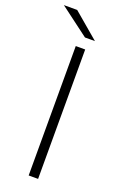

<svg xmlns="http://www.w3.org/2000/svg" viewBox="-172 -926 633 976"><g transform="rotate(20 144.5 -437.5)"><path d="M122 0V-700H173V0ZM151 -757 -6 -875H66L205 -757Z"/></g></svg>

Font: Montserrat Light
Style: Regular
Weight: 300
Designer: Julieta Ulanovsky
Foundry: Julieta Ulanovsky
Version: Version 9.000; ttfautohint (v1.8.4.7-5d5b)